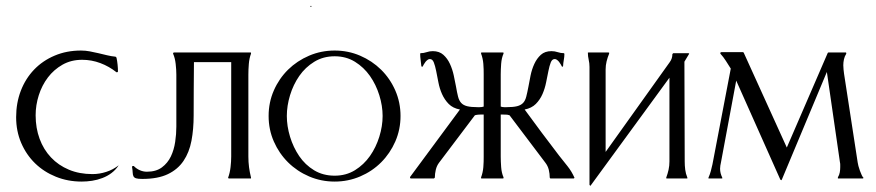

<svg xmlns="http://www.w3.org/2000/svg" viewBox="-20 -594 2917 639"><path d="M253.4 -395Q216.8 -395 188 -378.7Q159.2 -362.3 139.4 -336.2Q119.6 -310.1 109.1 -277.1Q98.6 -244.1 98.6 -210.4Q98.6 -168 111.8 -132.1Q125 -96.2 149.7 -70.1Q174.3 -43.9 209.2 -29.3Q244.1 -14.6 287.6 -14.6Q311 -14.6 333.7 -22Q356.4 -29.3 375 -43.9Q365.2 -28.8 351.3 -18.3Q337.4 -7.8 320.8 -1.5Q304.2 4.9 286.6 7.6Q269 10.3 252 10.3Q205.6 10.3 165.8 -5.9Q126 -22 96.7 -50.5Q67.4 -79.1 50.5 -118.4Q33.7 -157.7 33.7 -204.1Q33.7 -251.5 49.3 -292Q64.9 -332.5 93.5 -362.3Q122.1 -392.1 161.9 -408.9Q201.7 -425.8 249.5 -425.8Q264.2 -425.8 278.6 -423.1Q293 -420.4 307.4 -417Q321.8 -413.6 335.9 -410.2Q350.1 -406.7 364.7 -405.3L367.7 -402.3Q370.1 -391.1 371.3 -379.2Q372.6 -367.2 372.6 -355.5L370.1 -353.5H367.7Q343.3 -373 314 -384Q284.7 -395 253.4 -395Z M468.8 -22.5Q499.5 -22.5 518.8 -36.9Q538.1 -51.3 548.6 -73.2Q559.1 -95.2 563 -121.6Q566.9 -147.9 566.9 -172.4V-345.7Q566.9 -361.3 564.7 -381.1Q562.5 -400.9 556.2 -415V-418L559.1 -419.4H813Q814 -419.4 814.2 -419.2Q814.5 -418.9 815.4 -418.9V-415.5Q809.6 -399.9 808.1 -381.1Q806.6 -362.3 806.6 -345.7V-73.2Q806.6 -54.7 808.8 -37.8Q811 -21 815.4 -2.9V-1L814.9 0H742.7Q741.2 0 739.3 -1V-2.9Q745.1 -18.6 747.3 -37.6Q749.5 -56.6 749.5 -73.2V-387.2H625.5Q625 -342.8 624.8 -298.3Q624.5 -253.9 624.5 -209.5Q624.5 -164.1 617.2 -125.5Q609.9 -86.9 590.8 -58.6Q571.8 -30.3 538.6 -14.4Q505.4 1.5 453.6 1.5Q439.5 1.5 433.1 -0.5Q426.8 -2.4 424.3 -7.1Q421.9 -11.7 421.6 -19.5Q421.4 -27.3 419.4 -38.6L420.9 -41.5H425.3Q433.6 -32.7 445.1 -27.6Q456.5 -22.5 468.8 -22.5ZM1012.7 -574.2H1016.6V-571.8H1012.7Z M1093.8 -406.7Q1055.7 -406.7 1025.9 -388.4Q996.1 -370.1 976.1 -341.3Q956.1 -312.5 945.3 -277.1Q934.6 -241.7 934.6 -208Q934.6 -174.3 945.3 -138.9Q956.1 -103.5 975.8 -74.5Q995.6 -45.4 1025.4 -27.3Q1055.2 -9.3 1093.8 -9.3Q1131.8 -9.3 1161.4 -27.6Q1190.9 -45.9 1211.2 -74.7Q1231.4 -103.5 1242.4 -138.9Q1253.4 -174.3 1253.4 -208Q1253.4 -241.7 1242.4 -277.1Q1231.4 -312.5 1211.2 -341.3Q1190.9 -370.1 1161.4 -388.4Q1131.8 -406.7 1093.8 -406.7ZM1093.8 -425.8Q1138.7 -425.8 1178.5 -408.7Q1218.3 -391.6 1248.3 -362.1Q1278.3 -332.5 1295.7 -292.7Q1313 -252.9 1313 -208Q1313 -163.1 1295.7 -123.3Q1278.3 -83.5 1248.5 -53.7Q1218.8 -23.9 1178.7 -6.8Q1138.7 10.3 1093.8 10.3Q1048.8 10.3 1008.8 -6.8Q968.8 -23.9 938.7 -53.7Q908.7 -83.5 891.4 -123Q874 -162.6 874 -208Q874 -253.4 891.4 -293Q908.7 -332.5 938.7 -362.1Q968.8 -391.6 1008.8 -408.7Q1048.8 -425.8 1093.8 -425.8Z M1646.5 -239.3Q1651.9 -237.3 1658.2 -237.3H1665.5Q1688 -237.3 1700.7 -240.5Q1713.4 -243.7 1720.7 -251.2Q1728 -258.8 1731.4 -272.2Q1734.9 -285.6 1738.8 -306.2Q1741.7 -322.3 1745.8 -342.8Q1750 -363.3 1758.3 -381.3Q1766.6 -399.4 1780 -411.6Q1793.5 -423.8 1815.4 -423.8Q1826.2 -423.8 1836.2 -420.4Q1846.2 -417 1856.9 -417L1858.4 -415Q1858.4 -404.8 1856.4 -394.5Q1854.5 -384.3 1854 -374L1852.1 -371.6L1850.1 -372.6Q1848.6 -375.5 1846.2 -379.9Q1843.8 -384.3 1840.6 -388.2Q1837.4 -392.1 1833.7 -394.8Q1830.1 -397.5 1826.2 -397.5Q1817.4 -397.5 1813 -386.2Q1808.6 -375 1805.2 -357.9Q1801.8 -340.8 1797.6 -320.1Q1793.5 -299.3 1785.4 -280.8Q1777.3 -262.2 1763.2 -248Q1749 -233.9 1726.1 -229.5Q1754.4 -190.9 1782.7 -152.8Q1811 -114.7 1840.3 -76.7Q1854.5 -58.6 1868.7 -41Q1882.8 -23.4 1892.1 -2L1889.6 0H1811.5L1809.6 -2.9Q1809.6 -16.1 1806.4 -29.1Q1803.2 -42 1794.9 -52.7L1675.8 -210.4Q1668.5 -212.9 1661.1 -212.6Q1653.8 -212.4 1646.5 -212.9V-72.8Q1646.5 -57.6 1647.9 -37.8Q1649.4 -18.1 1655.8 -3.9V-1L1654.3 0H1582L1581.1 -1V-3.9Q1584 -11.2 1585.9 -20Q1587.9 -28.8 1588.6 -37.8Q1589.4 -46.9 1589.6 -55.9Q1589.8 -64.9 1589.8 -72.8V-212.9H1582.5Q1577.1 -212.9 1571.5 -212.4Q1565.9 -211.9 1560.5 -210.4L1441.4 -52.7Q1433.6 -42.5 1430.4 -29.1Q1427.2 -15.6 1427.2 -2.9L1424.3 0H1346.7L1344.7 -2V-4.9L1510.7 -229.5Q1487.3 -233.9 1473.4 -248Q1459.5 -262.2 1451.2 -280.8Q1442.9 -299.3 1439 -320.1Q1435.1 -340.8 1431.6 -357.9Q1428.2 -375 1423.8 -386.2Q1419.4 -397.5 1410.6 -397.5Q1406.7 -397.5 1403.1 -394.8Q1399.4 -392.1 1396.2 -388.2Q1393.1 -384.3 1390.6 -379.9Q1388.2 -375.5 1386.7 -372.6L1384.3 -371.6L1382.3 -374Q1381.3 -384.3 1379.9 -394.5Q1378.4 -404.8 1378.4 -415L1379.4 -417Q1390.1 -417 1399.9 -420.4Q1409.7 -423.8 1420.4 -423.8Q1441.9 -423.8 1455.6 -411.6Q1469.2 -399.4 1477.5 -381.3Q1485.8 -363.3 1490.2 -342.8Q1494.6 -322.3 1497.6 -306.2Q1501 -286.1 1504.4 -272.7Q1507.8 -259.3 1514.9 -251.5Q1522 -243.7 1534.9 -240.5Q1547.9 -237.3 1569.8 -237.3H1576.2Q1584 -237.3 1589.8 -239.3V-346.7Q1589.8 -354.5 1589.6 -363.5Q1589.4 -372.6 1588.6 -381.6Q1587.9 -390.6 1585.9 -399.4Q1584 -408.2 1581.1 -415.5V-418.9H1582L1583 -419.4H1652.8Q1653.8 -419.4 1654.3 -419.2Q1654.8 -418.9 1655.8 -418.9V-415.5Q1649.4 -401.4 1647.9 -381.6Q1646.5 -361.8 1646.5 -346.7Z M2267.6 -2.9V0H2197.8L2197.3 -2.9Q2202.1 -15.6 2205.1 -29.1Q2208 -42.5 2208 -56.6V-335.4L1945.8 23.4L1944.3 24.4L1941.9 21V-371.6Q1941.9 -383.8 1939.2 -395.3Q1936.5 -406.7 1936.5 -418.9Q1937.5 -418.9 1937.7 -419.2Q1938 -419.4 1939 -419.4H2003.9Q2006.3 -419.4 2007.3 -418.9V-415.5Q2002 -402.8 1998.8 -389.6Q1995.6 -376.5 1995.6 -362.8V-88.4L2209 -387.2Q2217.8 -398.9 2217.8 -414.1L2220.7 -417H2271.5L2273.9 -415.5L2257.8 -388.7L2258.8 -56.6Q2258.8 -43 2260.5 -29.3Q2262.2 -15.6 2267.6 -2.9Z M2337.9 -2.9Q2342.8 -13.7 2345.7 -24.7Q2348.6 -35.6 2351.1 -46.9L2412.1 -365.7Q2403.8 -378.4 2395.8 -391.4Q2387.7 -404.3 2377.4 -415.5V-418.9L2380.4 -420.4H2453.1L2455.1 -418.9L2598.6 -103L2734.9 -418L2736.8 -419.4H2795.4L2796.4 -418V-415Q2791 -406.7 2788.8 -396.7Q2786.6 -386.7 2786.6 -377Q2786.6 -370.1 2787.4 -362.8Q2788.1 -355.5 2789.1 -348.6L2834.5 -53.2Q2835 -49.3 2836.9 -41.7Q2838.9 -34.2 2841.8 -26.1Q2844.7 -18.1 2847.9 -11.2Q2851.1 -4.4 2854 -2L2852.1 0H2768.6V-3.9Q2773.4 -11.7 2774.9 -20.3Q2776.4 -28.8 2776.4 -37.6Q2776.4 -41.5 2776.4 -45.9Q2776.4 -50.3 2775.4 -54.2L2731.9 -354.5L2582 3.9L2580.1 5.9L2577.1 3.9L2430.2 -325.7L2379.4 -53.2Q2378.4 -47.9 2377.4 -43Q2376.5 -38.1 2376.5 -32.7Q2376.5 -24.9 2378.4 -17.3Q2380.4 -9.8 2383.8 -2.9V0H2337.9Z"/></svg>

Font: CAT Linz
Style: Regular
Weight: 400
Designer: Peter Wiegel
Foundry: Peter Wiegel
Version: Version 1.08